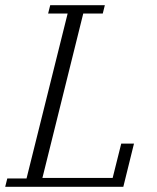

<svg xmlns="http://www.w3.org/2000/svg" viewBox="-35 -718 603 738"><path d="M-7 -32H67L225 -666H150L158 -698H368L360 -666H285L128 -34H398L431 -166H480L439 0H-15Z"/></svg>

Font: IBM Plex Serif Light
Style: Italic
Weight: 300
Italic angle: -14°
Designer: Mike Abbink, Paul van der Laan, Pieter van Rosmalen
Foundry: Bold Monday
Version: Version 3.001